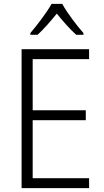

<svg xmlns="http://www.w3.org/2000/svg" viewBox="-20 -967 534 987"><path d="M300 -947H245C221 -903 170 -837 136 -797V-788H173C205 -817 242 -860 272 -897C303 -859 339 -817 372 -788H409V-797C377 -833 324 -902 300 -947ZM438 0V-51H148V-349H421V-400H148V-663H438V-714H91V0Z"/></svg>

Font: Noto Sans Armenian SemiCondensed Light
Style: Regular
Weight: 300
Width: 4
Designer: Monotype Design Team
Foundry: Monotype Imaging Inc.
Version: Version 2.008